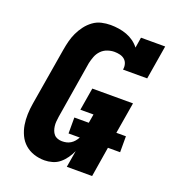

<svg xmlns="http://www.w3.org/2000/svg" viewBox="-136 -849 872 962"><g transform="rotate(20 300.0 -367.5)"><path d="M209 8Q179 8 152 -1Q125 -10 104.5 -28Q84 -46 72 -71.5Q60 -97 55.5 -124.5Q51 -152 52 -181.5Q53 -211 58 -240L109 -545Q113 -569 119 -592.5Q125 -616 135.5 -638.5Q146 -661 161.5 -681.5Q177 -702 197.5 -717Q218 -732 242 -737.5Q266 -743 290 -743Q312 -743 334.5 -739.5Q357 -736 377 -728.5Q397 -721 414.5 -708.5Q432 -696 445 -679L454 -735H583L553 -554H424Q427 -569 423 -583.5Q419 -598 408.5 -607Q398 -616 383.5 -619.5Q369 -623 354 -623Q336 -623 317 -616.5Q298 -610 284 -595.5Q270 -581 263 -562.5Q256 -544 252 -526L202 -221Q200 -208 199 -195.5Q198 -183 199.5 -171Q201 -159 205 -148Q209 -137 216.5 -128.5Q224 -120 235.5 -116Q247 -112 259 -112Q271 -112 282.5 -114.5Q294 -117 304.5 -123.5Q315 -130 323 -139.5Q331 -149 337 -160H277V-245H354L362 -292H292L312 -412H529L501 -245H552V-160H487L461 0H326L341 -89Q332 -69 319 -50.5Q306 -32 289 -18Q272 -4 250.5 2Q229 8 209 8Z"/></g></svg>

Font: Iosevka Curly Slab HvEx
Style: Italic
Weight: 900
Width: 7
Italic angle: -9°
Monospace: yes
Designer: Belleve Invis
Foundry: Belleve Invis
Version: Version 11.1.0; ttfautohint (v1.8.3)